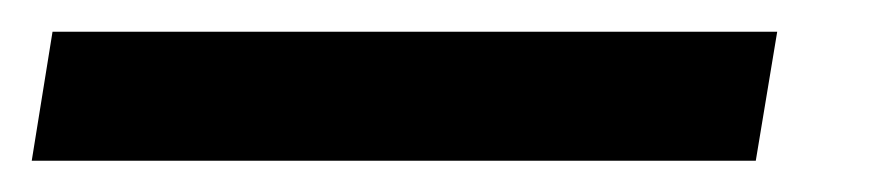

<svg xmlns="http://www.w3.org/2000/svg" viewBox="-80 -20 554 121"><path d="M409.8 0H-46.9L-60 81.3H396.3Z"/></svg>

Font: Margiela Sans Text
Style: Italic
Weight: 400
Italic angle: -9.39999°
Designer: Stefan Endress, Andreas Faust
Version: Version 1.100;FEAKit 1.0